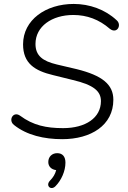

<svg xmlns="http://www.w3.org/2000/svg" viewBox="-20 -698 647 974"><path d="M296 8C441 8 555 -62 555 -192C555 -270 498 -315 370 -347L268 -371C197 -388 160 -415 160 -475C160 -564 243 -622 352 -622C421 -622 483 -599 537 -552C574 -523 600 -572 571 -596C513 -650 434 -678 354 -678C212 -678 97 -597 97 -473C97 -376 157 -339 249 -317L350 -292C456 -267 492 -235 492 -185C492 -100 414 -48 300 -48C215 -48 148 -62 82 -111C47 -136 20 -88 51 -64C116 -12 204 8 296 8ZM261 247C291 217 312 170 312 127C312 96 297 79 270 79C244 79 225 97 225 124C225 146 240 162 265 165C260 184 251 201 233 219C210 244 238 270 261 247Z"/></svg>

Font: SN Pro Light
Style: Italic
Weight: 300
Italic angle: -8.99998°
Designer: Tobias Whetton
Foundry: Supernotes
Version: Version 1.001;Glyphs 3.2 (3249)